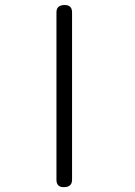

<svg xmlns="http://www.w3.org/2000/svg" viewBox="-20 -774 540 769"><path d="M268.6 -53.7Q268.6 -24.4 235.4 -24.4Q206.1 -24.4 206.1 -53.7V-724.6Q206.1 -753.9 239.3 -753.9Q268.6 -753.9 268.6 -724.6Z"/></svg>

Font: B2 Hana
Style: Regular
Weight: 500
Version: 2020-08-05; (max)